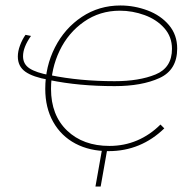

<svg xmlns="http://www.w3.org/2000/svg" viewBox="-20 -544 716 700"><path d="M45 -338Q45 -357 53 -378.5Q61 -400 73 -417L93 -413Q64 -372 64 -339Q64 -310 88 -294.5Q112 -279 161 -270L158 -253Q100 -263 72.5 -282.5Q45 -302 45 -338ZM145 -220Q145 -302 180.5 -371.5Q216 -441 278.5 -482.5Q341 -524 419 -524Q470 -524 518 -506Q566 -488 596 -452.5Q626 -417 626 -367Q626 -289 561.5 -259.5Q497 -230 398 -230Q267 -230 161 -252L163 -270Q271 -248 398 -248Q487 -248 547 -272.5Q607 -297 607 -366Q607 -410 579 -441.5Q551 -473 507 -489Q463 -505 417 -505Q344 -505 286.5 -465Q229 -425 197.5 -359.5Q166 -294 166 -220Q166 -124 224.5 -68Q283 -12 379 -12Q433 -12 480 -32Q527 -52 565 -90L579 -76Q537 -35 486 -14Q435 7 376 7Q307 7 255 -20.5Q203 -48 174 -99.5Q145 -151 145 -220ZM353 -5H372L347 136H328Z"/></svg>

Font: Fixel Italic Variable 20240409 Display Thin
Style: Italic
Weight: 100
Italic angle: -10°
Designer: AlfaBravo + MacPaw
Foundry: Kyrylo Tkachov, Marchela Mozhyna, Serhii Makarenko, Maria Weinstein, Zakhar Kryvoshyya
Version: Version 1.211;Glyphs 3.2 (3225)